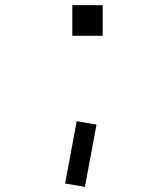

<svg xmlns="http://www.w3.org/2000/svg" viewBox="-20 -580 640 746"><path d="M261 -560H379V-441H261ZM278 -109 355 -96 310 146 233 133Z"/></svg>

Font: Tiny Light
Style: Regular
Weight: 300
Monospace: yes
Designer: Philipp Nurullin, Konstantin Bulenkov
Foundry: JetBrains
Version: Version 2.251; ttfautohint (v1.8.4.7-5d5b)